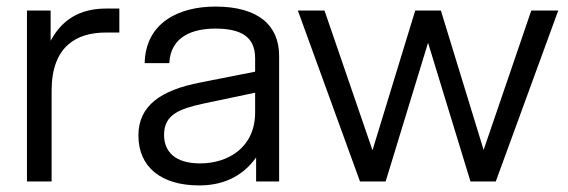

<svg xmlns="http://www.w3.org/2000/svg" viewBox="-20 -552 1727 584"><path d="M62 0H137V-279C138 -411 213 -453 301 -453H343V-526H304C240 -526 176 -506 134 -428V-520H62Z M759 0H829V-382C829 -474 767 -532 635 -532C525 -532 423 -484 420 -360H495C499 -443 569 -465 635 -465C712 -465 756 -441 756 -375V-334L589 -301C470 -278 401 -231 401 -140C401 -44 470 12 586 12C651 12 714 -10 759 -73ZM479 -142C479 -203 525 -221 599 -237L756 -270V-210C756 -102 672 -55 589 -55C512 -55 479 -91 479 -142Z M1411 0H1488L1678 -520H1596L1451 -96L1321 -520H1243L1113 -95L967 -520H886L1075 0H1153L1282 -422Z"/></svg>

Font: Aspekta 350
Style: Regular
Weight: 350
Designer: Ivo Dolenc
Version: Version 2.000